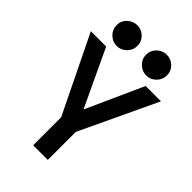

<svg xmlns="http://www.w3.org/2000/svg" viewBox="-273 -1011 1107 1107"><g transform="rotate(45 281.0 -457.0)"><path d="M225.1 0V-228L-4.9 -700.2H120.1L284.2 -351.1L441.9 -700.2H566.9L344.2 -228V0ZM75.2 -830.1Q75.2 -865.7 100.8 -889.9Q126.5 -914.1 160.2 -914.1Q194.8 -914.1 220 -889.9Q245.1 -865.7 245.1 -830.1Q245.1 -794.9 219.7 -770Q194.3 -745.1 160.2 -745.1Q126.5 -745.1 100.8 -770Q75.2 -794.9 75.2 -830.1ZM315.9 -830.1Q315.9 -865.7 341.6 -889.9Q367.2 -914.1 400.9 -914.1Q435.5 -914.1 460.7 -889.9Q485.8 -865.7 485.8 -830.1Q485.8 -794.9 460.4 -770Q435.1 -745.1 400.9 -745.1Q367.2 -745.1 341.6 -770Q315.9 -794.9 315.9 -830.1Z"/></g></svg>

Font: Cakra Normal
Style: Regular
Weight: 400
Designer: Lucia Kollert, Vojtech Kollert
Foundry: OoM Type
Version: Version 1.000;Glyphs 3.1.1 (3148)